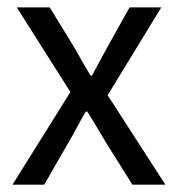

<svg xmlns="http://www.w3.org/2000/svg" viewBox="-20 -506 487 526"><path d="M14.2 0 172.9 -253.9 25.9 -485.8H116.2L181.2 -379.9Q208.5 -331.5 228 -298.8H231.9Q239.3 -312.5 253.9 -339.6Q268.6 -366.7 275.9 -379.9L335 -485.8H421.9L274.9 -245.1L433.1 0H342.8L272 -112.8Q229.5 -184.6 219.2 -200.2H214.8Q207.5 -188 191.4 -158.2Q175.3 -128.4 166 -112.8L101.1 0Z"/></svg>

Font: Source Sans Pro
Style: Regular
Weight: 400
Designer: Paul D. Hunt
Foundry: Adobe Systems Incorporated
Version: Version 3.006;hotconv 1.0.111;makeotfexe 2.5.65597